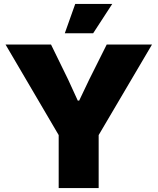

<svg xmlns="http://www.w3.org/2000/svg" viewBox="-20 -955 800 975"><path d="M278 -269 8 -729H239L326 -551L375 -444H382L433 -551L522 -729H752L481 -269V0H278ZM362 -935H550L453 -786H309Z"/></svg>

Font: Mona Sans Black
Style: Regular
Weight: 900
Designer: Deni Anggara
Foundry: GitHub
Version: Version 2.000